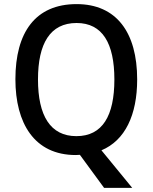

<svg xmlns="http://www.w3.org/2000/svg" viewBox="-20 -745 743 935"><path d="M648 -358C648 -587 547 -725 353 -725C152 -725 55 -587 55 -359C55 -145 147 10 349 10C356 10 364 9 369 9L487 170H624L474 -13C589 -61 648 -185 648 -358ZM165 -358C165 -533 224 -633 353 -633C479 -633 537 -534 537 -358C537 -181 479 -82 352 -82C225 -82 165 -182 165 -358Z"/></svg>

Font: Noto Sans Lao SemiCondensed Medium
Style: Regular
Weight: 500
Width: 4
Designer: Monotype Design Team
Foundry: Monotype Imaging Inc.
Version: Version 2.003